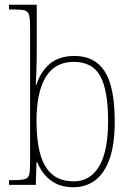

<svg xmlns="http://www.w3.org/2000/svg" viewBox="-20 -780 562 810"><path d="M290 10Q234 10 195.5 -18Q157 -46 137 -96H134L131 0H18V-20H35Q69 -20 84 -24Q99 -28 103 -43Q107 -58 107 -91V-662Q107 -699 103 -715.5Q99 -732 84.5 -736Q70 -740 41 -740H18V-760H135V-560Q135 -542 134.5 -518Q134 -494 133 -468.5Q132 -443 131 -421H133Q151 -478 190.5 -511Q230 -544 294 -544Q380 -544 422 -478.5Q464 -413 464 -267Q464 -170 442 -109Q420 -48 381 -19Q342 10 290 10ZM292 -15Q360 -15 398 -78Q436 -141 436 -270Q436 -399 403 -459Q370 -519 291 -519Q212 -519 173 -455Q134 -391 134 -269Q134 -186 150 -129.5Q166 -73 200.5 -44Q235 -15 292 -15Z"/></svg>

Font: Noto Serif Khmer SemiCondensed Thin
Style: Regular
Weight: 250
Width: 4
Designer: Danh Hong and the Monotype Design Team
Foundry: Monotype Imaging Inc.
Version: Version 2.004